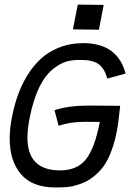

<svg xmlns="http://www.w3.org/2000/svg" viewBox="-20 -827 577 851"><path d="M324.7 -806.6 439.5 -805.2 418.5 -695.3 303.2 -696.8ZM512.7 -357.9 505.4 -295.4Q498 -232.9 482.9 -184.6Q467.8 -136.2 449.2 -105.5Q430.7 -74.7 405 -52.7Q379.4 -30.8 355.5 -19.8Q331.5 -8.8 301.3 -1.5Q275.9 3.9 226.1 3.9Q123 3.9 73 -54.9Q22.9 -113.8 22.9 -212.9Q22.9 -256.3 32.7 -306.6Q68.8 -491.7 175.8 -579.1Q251 -635.7 347.2 -635.7H356.9Q502 -632.3 536.6 -501L455.6 -478.5Q443.8 -522.5 418 -542Q392.1 -561.5 337.4 -561.5Q301.8 -561.5 276.9 -554.9Q252 -548.3 221.2 -525.9Q143.1 -468.3 110.8 -301.3Q101.6 -253.9 101.6 -217.3Q101.6 -71.8 246.1 -71.8Q321.8 -71.8 360.8 -120.8Q399.9 -169.9 422.4 -286.6H415.5Q404.3 -286.6 384.8 -286.9Q365.2 -287.1 356 -287.1Q291.5 -287.1 239.7 -269.5L221.7 -338.4Q280.3 -358.9 372.6 -358.9Q466.3 -358.9 512.7 -357.9Z"/></svg>

Font: Fantasque Sans Mono
Style: Italic
Weight: 400
Italic angle: -11°
Monospace: yes
Designer: Jany Belluz
Version: Version 1.8.0 ; ttfautohint (v1.8.2)